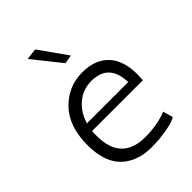

<svg xmlns="http://www.w3.org/2000/svg" viewBox="-219 -850 955 955"><g transform="rotate(-45 258.0 -373.0)"><path d="M120 -230Q120 -54 288 -54Q359 -54 418 -73Q433 -78 439 -81L454 -28Q419 -7 327 2Q301 4 272 4Q188 4 132 -38Q55 -95 55 -228Q55 -361 124.5 -432.5Q194 -504 293 -504Q392 -504 442 -440Q480 -389 480 -305Q480 -285 478 -263H121Q120 -255 120 -246ZM297 -442Q235 -442 191 -404.5Q147 -367 130 -308H421Q416 -419 335 -437Q317 -442 297 -442ZM266 -595 148 -743 208 -750 312 -603Z"/></g></svg>

Font: Antic
Style: Regular
Weight: 400
Version: Version 1.0002